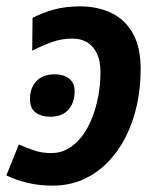

<svg xmlns="http://www.w3.org/2000/svg" viewBox="-29 -572 521 602"><path d="M136 10Q94 10 58 1.5Q22 -7 -9 -22L30 -119Q53 -109 77.5 -100.5Q102 -92 132 -92Q161 -92 185 -106Q209 -120 227.5 -144Q246 -168 259 -200.5Q272 -233 279 -270Q286 -307 286 -346Q286 -380 275.5 -403Q265 -426 245.5 -438.5Q226 -451 198 -451Q164 -451 133.5 -440Q103 -429 72 -413L73 -516Q104 -532 140 -542Q176 -552 222 -552Q277 -552 320 -531.5Q363 -511 387.5 -467.5Q412 -424 412 -355Q412 -296 400 -242Q388 -188 365 -142.5Q342 -97 308 -62.5Q274 -28 231 -9Q188 10 136 10ZM128 -206Q101 -206 83 -219Q65 -232 65 -261Q65 -297 85.5 -318Q106 -339 143 -339Q160 -339 174 -333.5Q188 -328 196.5 -316.5Q205 -305 205 -286Q205 -250 185.5 -228Q166 -206 128 -206Z"/></svg>

Font: Noto Sans Display SemiBold
Style: Italic
Weight: 600
Italic angle: -12°
Designer: Monotype Design Team
Foundry: Monotype Imaging Inc.
Version: Version 2.003